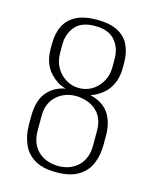

<svg xmlns="http://www.w3.org/2000/svg" viewBox="-96 -660 585 733"><g transform="rotate(15 196.5 -293.5)"><path d="M197 8Q142 8 110 -11.5Q78 -31 63.5 -65Q49 -99 49 -140V-176Q49 -206 57 -232.5Q65 -259 84 -277Q95 -289 111.5 -297.5Q128 -306 149 -310Q129 -315 114 -325Q99 -335 87 -348Q71 -365 62.5 -388.5Q54 -412 54 -442V-461Q54 -503 69 -533Q84 -563 115.5 -579Q147 -595 197 -595Q247 -595 278.5 -579Q310 -563 324.5 -533Q339 -503 339 -461V-442Q339 -407 327 -380.5Q315 -354 294.5 -337Q274 -320 247 -310Q273 -304 291.5 -292Q310 -280 321.5 -262.5Q333 -245 338.5 -223Q344 -201 344 -176V-140Q344 -100 330.5 -66.5Q317 -33 284.5 -12.5Q252 8 197 8ZM196 -17Q246 -17 276 -46.5Q306 -76 306 -127V-186Q306 -236 276 -263.5Q246 -291 196 -293Q149 -293 118 -264Q87 -235 87 -186V-127Q87 -78 115.5 -48.5Q144 -19 196 -17ZM196 -325Q240 -325 270 -357Q300 -389 300 -436V-469Q300 -511 275 -540.5Q250 -570 196 -570Q142 -570 117.5 -540.5Q93 -511 93 -469V-437Q93 -404 107 -379Q121 -354 145 -339.5Q169 -325 196 -325Z"/></g></svg>

Font: Alumni Sans Thin ExtraLight
Style: Regular
Weight: 250
Version: Version 1.018